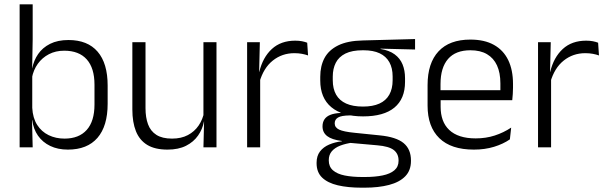

<svg xmlns="http://www.w3.org/2000/svg" viewBox="-20 -683 2812 890"><path d="M294.5 10.5Q248 10.5 212.8 -6.5Q177.5 -23.5 156 -54.2Q134.5 -85 129.5 -126.5H109.5L129.5 -183Q132 -136 152.2 -104.2Q172.5 -72.5 205.5 -56.5Q238.5 -40.5 279 -40.5Q346 -40.5 382 -80.8Q418 -121 418 -198.5V-290.5Q418 -367.5 382 -407.8Q346 -448 277.5 -448Q238 -448 206.8 -431.8Q175.5 -415.5 155.2 -387.2Q135 -359 128 -322L112 -366.5H129.5Q136.5 -403 156.8 -432.5Q177 -462 212.2 -479.8Q247.5 -497.5 297.5 -497.5Q386 -497.5 432.5 -443.5Q479 -389.5 479 -286.5V-202Q479 -98.5 431.8 -44Q384.5 10.5 294.5 10.5ZM71 0V-663H131.5V-500.5L129 -361L129.5 -347.5V-142L128.5 -122L131.5 0Z M654.5 -487.5V-181.5Q654.5 -138.5 666.2 -106.8Q678 -75 705 -57.8Q732 -40.5 777.5 -40.5Q820 -40.5 850.8 -56.8Q881.5 -73 900.8 -101.2Q920 -129.5 926.5 -164.5L939 -120H925.5Q919 -84.5 898.2 -54.8Q877.5 -25 842.2 -7.2Q807 10.5 756.5 10.5Q698 10.5 662.2 -11.5Q626.5 -33.5 610 -75Q593.5 -116.5 593.5 -175.5V-487.5ZM983.5 -487.5V0H923L926 -120.5L923 -123.5V-487.5Z M1182.5 -301.5 1167 -348 1182 -350Q1198 -417 1240 -455.8Q1282 -494.5 1348.5 -494.5Q1366 -494.5 1380 -491.8Q1394 -489 1404 -485L1408 -426Q1395.5 -430.5 1379.5 -433.5Q1363.5 -436.5 1344.5 -436.5Q1287.5 -436.5 1244.5 -402.2Q1201.5 -368 1182.5 -301.5ZM1125.5 0V-487.5H1184.5L1181 -341L1186 -336V0Z M1663 -143.5Q1567 -143.5 1515.8 -186.2Q1464.5 -229 1464.5 -310V-327Q1464.5 -377 1484.2 -414Q1504 -451 1547.5 -472.5Q1591 -494 1661.5 -495.5L1904 -502V-453.5L1744 -457.5V-456Q1784.5 -449.5 1809.5 -431Q1834.5 -412.5 1846 -384.5Q1857.5 -356.5 1857.5 -320.5V-303.5Q1857.5 -225 1808.2 -184.2Q1759 -143.5 1663 -143.5ZM1660 137.5H1670.5Q1718.5 137.5 1753.5 130.2Q1788.5 123 1808 106.5Q1827.5 90 1827.5 62.5V61Q1827.5 29.5 1805 12.2Q1782.5 -5 1728.5 -9.5L1593.5 -21.5L1614.5 -22Q1582 -17.5 1557.2 -8Q1532.5 1.5 1518.2 18Q1504 34.5 1504 59.5V60.5Q1504 89.5 1523.5 106.5Q1543 123.5 1578 130.5Q1613 137.5 1660 137.5ZM1656.5 187Q1593 187 1546 176Q1499 165 1473.2 140.2Q1447.5 115.5 1447.5 73.5V71.5Q1447.5 40 1463.2 19.2Q1479 -1.5 1506 -13Q1533 -24.5 1565 -28L1564.5 -29.5Q1518 -35.5 1496.5 -52.2Q1475 -69 1475 -97V-97.5Q1475 -116 1483.8 -129.5Q1492.5 -143 1511 -150.5Q1529.5 -158 1559 -159.5V-168.5L1639.5 -147L1601.5 -148Q1562 -147.5 1546.8 -138.2Q1531.5 -129 1531.5 -111.5V-111Q1531.5 -92 1552 -82.2Q1572.5 -72.5 1623 -67.5L1740.5 -55.5Q1816.5 -48 1850.8 -19.8Q1885 8.5 1885 61V63Q1885 107 1858.5 134.2Q1832 161.5 1783.5 174.2Q1735 187 1669.5 187ZM1662.5 -189Q1708 -189 1738.5 -202.8Q1769 -216.5 1784.5 -244Q1800 -271.5 1800 -311V-328.5Q1800 -367.5 1784.8 -394.8Q1769.5 -422 1739.8 -436Q1710 -450 1665 -450H1661.5Q1612 -450 1581.2 -434.8Q1550.5 -419.5 1536.5 -392Q1522.5 -364.5 1522.5 -328V-311.5Q1522.5 -271.5 1538 -244.2Q1553.5 -217 1584.5 -203Q1615.5 -189 1662.5 -189Z M2176.5 10.5Q2071 10.5 2016.5 -42.5Q1962 -95.5 1962 -193.5V-288.5Q1962 -390.5 2012.8 -445Q2063.5 -499.5 2160.5 -499.5Q2225.5 -499.5 2269.5 -475Q2313.5 -450.5 2335.8 -404.5Q2358 -358.5 2358 -294V-276.5Q2358 -262 2357 -247.5Q2356 -233 2354.5 -218.5H2298.5Q2299.5 -240.5 2299.5 -260.2Q2299.5 -280 2299.5 -296.5Q2299.5 -345.5 2283.8 -379.8Q2268 -414 2237.2 -432Q2206.5 -450 2160.5 -450Q2092 -450 2057 -409.8Q2022 -369.5 2022 -293.5V-246L2022.5 -238V-187.5Q2022.5 -154 2032.2 -127Q2042 -100 2062.2 -80.8Q2082.5 -61.5 2113.2 -51.5Q2144 -41.5 2185 -41.5Q2232.5 -41.5 2273.2 -54.8Q2314 -68 2349.5 -91.5L2343.5 -37Q2312.5 -15.5 2270 -2.5Q2227.5 10.5 2176.5 10.5ZM1993.5 -218.5V-265H2341V-218.5Z M2531 -301.5 2515.5 -348 2530.5 -350Q2546.5 -417 2588.5 -455.8Q2630.5 -494.5 2697 -494.5Q2714.5 -494.5 2728.5 -491.8Q2742.5 -489 2752.5 -485L2756.5 -426Q2744 -430.5 2728 -433.5Q2712 -436.5 2693 -436.5Q2636 -436.5 2593 -402.2Q2550 -368 2531 -301.5ZM2474 0V-487.5H2533L2529.5 -341L2534.5 -336V0Z"/></svg>

Font: Anek Gujarati Medium Light
Style: Regular
Weight: 300
Version: Version 1.003